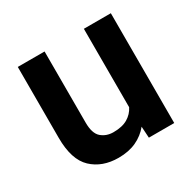

<svg xmlns="http://www.w3.org/2000/svg" viewBox="-124 -659 807 800"><g transform="rotate(-30 279.0 -259.0)"><path d="M380.4 0 377 -54.7Q352.5 -24.4 315.9 -7.3Q279.3 9.8 230 9.8Q151.9 9.8 103.3 -36.1Q54.7 -82 54.7 -187V-528.3H183.6V-186Q183.6 -133.8 207 -113.5Q230.5 -93.3 264.6 -93.3Q307.1 -93.3 333.3 -108.9Q359.4 -124.5 372.6 -150.9V-528.3H502.4V0Z"/></g></svg>

Font: Vazirmatn UI FD SemiBold
Style: Regular
Weight: 600
Designer: Saber Rastikerdar
Foundry: Saber Rastikerdar
Version: Version 33.003